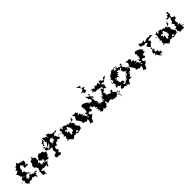

<svg xmlns="http://www.w3.org/2000/svg" viewBox="569 -3801 6654 6654"><g transform="rotate(-45 3896.0 -474.0)"><path d="M303 -123C327 -143 245 -113 248 -93C196 -122 161 -136 241 -127C136 -136 194 -146 200 -250C166 -274 118 -232 99 -272C126 -212 181 -273 96 -247C172 -280 195 -290 167 -209C215 -247 193 -152 219 -140C210 -172 228 -208 210 -224C270 -257 287 -248 328 -253C285 -269 336 -332 327 -247C339 -247 312 -222 395 -206C402 -195 360 -225 443 -188L395 -224L323 -303C294 -363 274 -323 313 -373C299 -379 232 -367 296 -418C205 -381 232 -375 220 -401C232 -473 250 -440 262 -476C226 -470 286 -526 268 -460C253 -512 253 -507 263 -532C269 -533 259 -540 245 -550C253 -552 242 -537 270 -557C263 -567 326 -642 332 -623C333 -603 362 -634 391 -584C326 -616 357 -627 396 -555C388 -557 415 -592 417 -552C338 -478 429 -439 390 -458L515 -466C531 -443 553 -439 552 -520C496 -507 482 -505 483 -555C550 -535 518 -611 552 -673C472 -665 486 -686 486 -661C464 -692 470 -678 468 -736C455 -762 542 -765 490 -764C462 -759 443 -668 465 -684C391 -692 385 -735 335 -709C361 -757 297 -704 334 -766C314 -735 318 -768 281 -799C299 -822 287 -770 215 -704C284 -752 252 -712 282 -699C263 -764 259 -729 152 -697C190 -718 166 -654 185 -651C181 -682 75 -609 79 -582C128 -641 107 -608 103 -610C159 -529 161 -600 98 -535C62 -494 108 -516 92 -546C103 -515 73 -529 -1 -491C54 -446 63 -463 42 -430C88 -417 32 -372 92 -394C88 -411 33 -376 90 -377C35 -358 124 -402 48 -335C91 -328 62 -377 121 -287C112 -278 72 -252 95 -283C40 -291 54 -246 15 -202C20 -206 54 -207 22 -169C-63 -123 -37 -137 -77 -166C0 -128 -9 -175 68 -169C68 -146 28 -89 81 -64C59 -108 9 -69 12 -65C52 -71 -14 -81 24 -99C60 -51 55 18 45 -35C55 4 127 -6 103 63C178 -26 203 10 185 -9C260 15 298 -15 310 -12C320 -14 320 -17 323 -66C294 -19 397 -52 351 -58C353 -17 395 -32 374 15C411 -27 422 -20 392 -29C476 9 423 -14 493 86C521 -54 468 -66 545 -17C538 -29 538 -83 520 -72C570 -31 517 -120 521 -110C610 -57 596 -92 621 -86C580 -153 554 -114 541 -126C523 -136 480 -75 538 -117L453 -99L433 -147L345 -126C319 -110 304 -148 353 -93C382 -146 379 -91 430 -143C372 -83 374 -152 365 -178L346 -199L261 -87Z M843 -513 786 -582 781 -509 677 -466 680 -405 605 -292 616 -319 622 -246 632 -218 715 -183 732 -214 673 -170 718 -130 685 -36 594 -5 675 -17 663 106 674 177 751 186 782 218 796 209 773 138 753 162 813 98 709 18C823 -16 829 -1 870 12C898 5 900 6 974 2C933 11 1004 -12 961 -55C974 -32 954 1 1000 16C984 -42 1054 7 1005 -39C1005 6 989 68 951 63C977 32 994 108 991 62C969 68 995 80 1008 79C1066 19 1023 7 1032 19C1010 38 1089 -42 1085 -51C1132 -60 1109 -54 1103 -76C1178 -70 1107 -110 1047 -66C1089 -142 1172 -142 1162 -79C1144 -69 1218 -150 1198 -115C1260 -101 1208 -172 1195 -198C1235 -155 1195 -174 1236 -197C1219 -217 1256 -218 1242 -176C1277 -257 1267 -231 1296 -194C1261 -244 1278 -242 1317 -339L1234 -368L1216 -438L1132 -428L1092 -457L1115 -485L1002 -429L980 -435L991 -399L907 -305L934 -269C1029 -215 998 -156 1009 -241C1084 -217 1011 -218 1092 -138C1097 -153 989 -201 1021 -134C971 -158 946 -130 920 -128C986 -93 1056 -138 998 -121C1076 -167 1100 -136 1057 -85C1085 -98 1048 -113 1045 -114C956 -88 955 -111 926 -136C936 -125 901 -144 901 -101C885 -103 873 -191 883 -196C875 -181 899 -234 913 -248C914 -199 896 -240 802 -248C802 -215 763 -209 789 -277C788 -286 788 -228 803 -154L819 -227L893 -320L894 -380L899 -431L915 -436L808 -511L822 -518Z M1505 -704 1538 -669 1522 -577 1568 -576 1489 -462 1444 -426 1500 -430 1566 -469C1593 -496 1594 -472 1530 -392C1571 -417 1559 -404 1522 -381C1445 -386 1485 -447 1467 -402C1418 -449 1471 -423 1487 -437C1429 -376 1514 -441 1491 -366C1540 -321 1500 -357 1436 -351C1465 -412 1407 -358 1441 -412C1423 -444 1399 -417 1417 -465C1334 -375 1375 -409 1334 -495C1376 -428 1351 -428 1383 -470C1353 -529 1411 -524 1429 -517C1403 -547 1447 -626 1488 -633C1449 -651 1421 -656 1388 -616C1439 -581 1444 -638 1495 -628C1509 -601 1510 -667 1501 -772C1493 -722 1485 -712 1461 -674C1473 -657 1423 -674 1407 -642C1379 -628 1404 -658 1411 -562C1382 -553 1388 -545 1417 -575C1472 -580 1404 -665 1427 -659C1438 -611 1433 -597 1457 -568C1422 -531 1369 -600 1433 -596C1347 -548 1387 -547 1392 -481C1337 -506 1341 -507 1314 -485C1352 -489 1308 -454 1403 -409C1364 -473 1373 -433 1356 -474C1343 -399 1321 -371 1314 -465C1315 -407 1309 -391 1343 -385C1359 -389 1323 -383 1352 -323C1332 -353 1341 -328 1423 -342C1375 -270 1447 -345 1431 -304C1472 -288 1504 -312 1546 -295L1569 -291L1518 -206L1509 -200L1535 -88L1475 -43L1476 -70L1404 -13L1426 70L1489 86L1487 69L1614 92L1662 28L1661 44L1590 -21L1673 -71L1620 -150L1624 -189L1661 -246L1755 -252C1717 -278 1729 -232 1681 -256C1687 -199 1766 -225 1746 -281C1731 -253 1789 -332 1815 -324C1889 -309 1812 -266 1852 -283C1865 -307 1836 -251 1851 -336C1877 -347 1878 -323 1874 -365C1909 -385 1910 -296 1964 -330C1903 -355 1926 -337 1999 -334C1934 -327 1977 -274 1943 -336C2026 -364 2019 -324 1989 -371C2020 -426 2023 -473 2050 -434C1980 -407 1996 -380 2005 -392C1956 -351 1982 -402 2000 -453C1977 -371 1917 -432 1944 -460C1932 -496 1973 -485 1881 -504C1927 -549 1912 -552 1918 -567C1936 -535 1992 -582 1943 -585C2042 -576 2051 -573 2074 -613C2048 -639 1991 -639 1944 -568C1969 -597 1944 -613 1980 -659C1929 -664 1973 -656 1980 -666C1950 -584 1899 -657 1886 -616C1856 -661 1877 -689 1835 -653C1833 -646 1831 -722 1840 -731C1847 -679 1822 -678 1805 -719C1823 -713 1782 -753 1713 -732C1693 -742 1690 -799 1727 -765L1707 -742L1708 -604L1679 -715L1659 -693L1540 -763L1537 -786L1536 -673ZM1665 -390 1645 -468 1659 -501 1707 -542 1776 -600 1777 -692C1732 -597 1802 -619 1773 -657C1795 -600 1779 -622 1697 -580C1793 -508 1774 -523 1781 -532C1873 -536 1828 -562 1797 -497C1756 -518 1774 -443 1820 -441C1732 -399 1783 -425 1697 -412C1693 -446 1716 -418 1652 -465C1735 -415 1733 -428 1745 -364C1770 -349 1699 -420 1677 -382L1624 -341Z M2280 -256C2271 -286 2273 -251 2316 -260C2262 -250 2314 -272 2310 -344C2239 -328 2269 -356 2282 -380C2348 -383 2365 -343 2371 -351C2387 -419 2417 -430 2411 -437C2485 -397 2427 -358 2492 -339C2527 -392 2482 -319 2463 -310C2501 -317 2572 -289 2514 -297C2503 -314 2489 -297 2492 -218C2509 -232 2509 -255 2489 -191C2464 -208 2502 -140 2484 -194C2454 -153 2417 -149 2432 -102C2403 -125 2474 -83 2442 -219C2462 -188 2353 -147 2414 -116C2303 -133 2337 -131 2358 -162C2303 -196 2296 -156 2344 -177C2368 -226 2349 -238 2378 -217C2313 -259 2408 -290 2411 -285L2257 -253ZM2569 0 2574 -16 2723 -50 2734 -51H2763L2740 -83L2772 -170L2724 -167L2717 -222L2666 -276L2702 -341L2685 -349L2647 -427L2648 -420L2746 -475L2741 -587L2671 -453L2629 -380L2619 -464C2578 -453 2563 -461 2533 -459C2577 -397 2563 -480 2552 -432C2544 -438 2528 -412 2504 -496C2405 -455 2400 -511 2432 -503C2395 -513 2366 -548 2324 -533C2314 -543 2292 -543 2269 -459C2262 -455 2261 -478 2240 -519C2224 -535 2289 -552 2271 -573C2234 -552 2227 -542 2145 -515C2209 -454 2150 -421 2192 -408C2152 -416 2131 -422 2177 -398C2184 -394 2143 -430 2106 -414C2136 -358 2139 -400 2093 -441C2083 -461 2037 -412 2118 -420C2102 -470 2080 -399 2187 -423C2123 -425 2177 -330 2127 -340C2168 -359 2169 -329 2116 -260C2107 -268 2053 -269 2095 -285C2052 -217 2121 -284 2135 -269C2122 -230 2139 -258 2172 -226C2136 -171 2103 -187 2150 -127C2140 -88 2112 -67 2109 -76C2149 -91 2155 -148 2091 -66C2036 -76 2077 -55 2134 -67C2148 -78 2196 -88 2181 -60C2269 -25 2248 -23 2221 -22C2270 41 2243 -2 2286 -23C2257 -13 2250 36 2242 -2C2307 60 2315 45 2292 18C2358 24 2396 -34 2367 4C2340 -38 2426 -49 2393 -43C2414 -46 2454 -4 2502 -57C2453 -38 2487 -113 2496 -27C2528 -90 2538 -117 2592 -104C2599 -99 2554 -75 2616 -113L2601 -38L2510 -77L2522 -30Z M3039 -513 3028 -508 2993 -572 2893 -566 2842 -584 2831 -559 2879 -506 2867 -467 2818 -383 2814 -336 2844 -327 2927 -187 2913 -162 2924 -122 3013 -107 3030 -73 3133 -115 3121 -32 3077 78 3103 63 3189 95 3239 -7 3245 -75C3237 -80 3207 -71 3243 -38C3225 -82 3304 11 3239 -66C3208 -70 3266 -8 3319 -83C3335 -113 3304 -95 3278 -107C3380 -72 3292 -95 3381 -137C3303 -151 3354 -135 3289 -170C3294 -152 3300 -205 3292 -235C3324 -263 3394 -268 3376 -218C3406 -202 3393 -255 3418 -221C3401 -198 3465 -232 3452 -245C3484 -321 3414 -318 3414 -291C3440 -369 3470 -333 3519 -364C3524 -373 3546 -385 3589 -307C3566 -381 3524 -408 3557 -494C3579 -483 3629 -438 3538 -470C3538 -510 3568 -482 3526 -509L3513 -540L3435 -570L3450 -577L3316 -610L3267 -536L3306 -484L3256 -426C3243 -451 3279 -449 3298 -448C3292 -507 3309 -480 3291 -356C3272 -393 3218 -407 3227 -394C3292 -411 3311 -315 3273 -334C3284 -284 3217 -307 3188 -358C3240 -247 3181 -266 3204 -250C3291 -214 3196 -186 3215 -213C3193 -208 3251 -237 3170 -200C3258 -122 3196 -103 3242 -126L3175 -142L3172 -224L3145 -260L3122 -310L3034 -297L3101 -328L3156 -352L3073 -378L3074 -449L2964 -445L3052 -510Z M3618 -881 3670 -900 3686 -816 3800 -853 3761 -943 3843 -973 3709 -1045 3759 -1113 3631 -1166 3628 -1159 3627 -1139 3674 -1101 3741 -988 3664 -922 3625 -930 3600 -881ZM3609 -199C3657 -192 3676 -170 3634 -152C3656 -148 3653 -168 3586 -162C3652 -101 3622 -106 3625 -49C3603 -19 3611 -75 3601 -79C3562 -35 3644 -56 3640 -86C3641 -65 3663 40 3608 45C3601 5 3639 13 3688 68C3748 43 3739 30 3792 9C3834 67 3757 112 3803 21C3830 46 3808 93 3860 43C3896 49 3836 28 3906 63C3919 63 3880 -24 3956 -8C3973 -54 3983 -14 3954 -68C3987 -95 3924 -124 4020 -147C3967 -170 3992 -182 3986 -180C3981 -214 3971 -208 3935 -151C3840 -221 3832 -202 3853 -144C3816 -246 3780 -181 3754 -258C3808 -207 3781 -212 3788 -269C3813 -240 3744 -267 3750 -311L3862 -159L3793 -240L3803 -304L3765 -375L3746 -371L3756 -421L3737 -554L3814 -483L3800 -572L3759 -580L3737 -638L3789 -668L3736 -710L3729 -636L3710 -627L3615 -713L3608 -667L3641 -637L3614 -596L3686 -535L3681 -459L3616 -438L3580 -483L3541 -427L3513 -294L3606 -272L3596 -179Z M4260 -136C4267 -169 4204 -162 4210 -190C4215 -253 4224 -298 4183 -204C4166 -228 4198 -331 4231 -294C4166 -287 4143 -334 4225 -343C4180 -312 4152 -336 4170 -420C4204 -364 4206 -441 4187 -400C4247 -358 4234 -445 4199 -394C4284 -465 4237 -432 4228 -466C4304 -444 4266 -501 4366 -387C4351 -471 4309 -433 4361 -464C4400 -465 4326 -465 4366 -518C4422 -564 4364 -566 4400 -524C4332 -614 4330 -632 4296 -630C4387 -666 4386 -646 4357 -633C4382 -650 4438 -602 4449 -631C4476 -678 4450 -647 4423 -695C4487 -694 4519 -751 4484 -660C4526 -718 4559 -684 4614 -771L4506 -750L4487 -721L4472 -645L4386 -743L4329 -784L4297 -677L4275 -668L4258 -767L4147 -710L4112 -780L4146 -818L4062 -700L4069 -675L3996 -732L3902 -755L3958 -678L3960 -684L3870 -658L3943 -641L3994 -592L4105 -600L4140 -554L4139 -588L4277 -548L4309 -543C4334 -527 4267 -553 4283 -520C4291 -531 4217 -546 4271 -558C4215 -562 4288 -505 4243 -471C4220 -495 4185 -546 4213 -527C4184 -556 4139 -527 4202 -528C4147 -543 4203 -476 4123 -529C4186 -455 4186 -448 4117 -462C4166 -476 4141 -469 4098 -384C4079 -389 4040 -366 4072 -405C4076 -384 4116 -417 4051 -349C4099 -391 4063 -329 4115 -386C4113 -378 4090 -320 3981 -278C3960 -289 4060 -342 3984 -354C4022 -300 4021 -325 4053 -296C3999 -356 4018 -256 4016 -263C3991 -293 3915 -176 3917 -146C3984 -186 3921 -236 3939 -229C3944 -214 4038 -197 4000 -227C4042 -216 4045 -204 4024 -250C4000 -254 4027 -151 3976 -165C3967 -110 3994 -170 3942 -119C4000 -92 4005 -138 4006 -104C3982 -77 4057 -71 3995 -91C4017 -80 4020 -25 4010 5C4102 -57 4077 5 4046 -18C4162 -37 4175 -36 4193 -86C4132 20 4197 -11 4203 -21C4244 -18 4231 18 4171 4C4218 56 4262 -14 4335 57C4349 6 4302 -3 4385 3C4380 65 4352 58 4412 33C4365 -11 4426 52 4389 -10C4385 2 4329 -20 4274 76C4364 31 4347 -18 4377 66C4430 -13 4464 -5 4418 46C4461 13 4457 -45 4473 2C4416 11 4446 -4 4519 -83C4490 -95 4524 -58 4498 -35C4570 -41 4596 -74 4593 -18C4542 69 4531 7 4503 23C4547 19 4519 -7 4473 50C4538 39 4462 70 4551 135C4505 172 4547 165 4515 165C4557 91 4545 80 4550 123C4518 52 4488 36 4569 23C4532 -14 4501 -22 4599 -26C4595 -53 4586 -12 4631 7C4574 -49 4612 25 4583 -18C4590 -56 4543 -119 4510 -34C4472 -128 4485 -95 4449 -130C4500 -111 4504 -59 4443 -67C4458 -73 4458 -32 4485 12L4477 -44L4475 -99L4404 -160L4440 -244C4403 -261 4378 -229 4369 -253C4442 -220 4376 -267 4369 -269C4354 -269 4368 -236 4359 -191C4307 -186 4312 -182 4207 -237L4220 -152Z M4821 -349C4787 -380 4740 -378 4787 -388C4766 -431 4745 -370 4840 -420C4814 -414 4850 -400 4845 -390C4857 -434 4880 -451 4930 -346C4939 -442 4903 -508 4971 -455C4996 -469 4968 -498 4954 -485C4973 -529 5002 -502 5038 -498C4993 -540 4977 -591 5024 -562C5014 -594 5074 -513 5068 -574C5102 -570 5102 -563 5104 -552C5083 -489 5114 -534 5189 -577C5194 -540 5144 -556 5225 -561C5158 -507 5134 -499 5114 -494C5199 -442 5204 -492 5139 -455C5148 -443 5154 -433 5160 -416C5196 -340 5165 -418 5227 -368C5227 -324 5269 -369 5283 -333C5229 -342 5193 -352 5202 -288C5176 -225 5203 -231 5125 -262C5170 -189 5186 -191 5151 -265C5149 -196 5156 -178 5123 -233C5162 -273 5134 -276 5189 -298C5144 -234 5132 -268 5147 -245C5072 -202 5117 -236 5079 -147C5091 -204 5086 -164 5033 -109C5028 -177 5057 -185 4994 -104C4965 -90 4933 -71 4933 -90C4997 -66 4962 -67 4926 -84C4948 -47 4884 -41 4867 -130C4965 -80 4983 -193 4918 -171C4919 -141 4959 -147 4927 -116C4939 -168 4909 -140 4940 -237C4935 -179 4857 -201 4863 -235C4889 -191 4795 -207 4838 -203C4825 -229 4816 -278 4778 -244C4831 -300 4840 -275 4757 -387C4766 -326 4774 -428 4815 -442L4808 -350ZM4647 -349C4636 -301 4580 -283 4653 -323C4673 -260 4645 -232 4623 -263C4639 -208 4587 -190 4595 -222C4600 -145 4653 -149 4669 -202C4661 -180 4686 -217 4723 -129C4700 -129 4744 -152 4784 -158C4743 -141 4752 -65 4715 -82C4709 -104 4709 -152 4688 -141C4750 -96 4688 -75 4705 -13C4734 8 4837 13 4834 -30C4846 0 4902 48 4922 1C4898 50 4943 42 4898 39C4861 31 4884 24 4931 -22C4924 18 4977 56 4977 -3C4990 61 5000 -3 4994 -8C4970 41 4967 -1 4985 62C5074 56 5039 58 5038 3C5092 75 5056 51 5029 -3C5075 12 5073 -21 5087 -49C5066 -39 5109 -84 5121 -74C5160 -48 5141 -69 5229 -88C5247 -78 5196 -21 5187 -74C5217 -131 5145 -153 5204 -126C5199 -119 5190 -111 5245 -69C5231 -58 5181 -108 5222 -39C5170 -115 5195 -123 5288 -193C5272 -223 5250 -173 5259 -249C5308 -236 5248 -214 5309 -215C5306 -271 5287 -211 5272 -256C5299 -233 5382 -285 5374 -305C5341 -295 5328 -277 5345 -243C5398 -321 5390 -281 5400 -378C5364 -380 5314 -387 5294 -448C5324 -397 5348 -368 5338 -394C5380 -435 5364 -391 5418 -423C5392 -374 5432 -407 5321 -368C5337 -389 5371 -400 5353 -411C5342 -450 5350 -459 5295 -403C5375 -455 5289 -450 5297 -453C5364 -522 5314 -499 5318 -480C5251 -514 5249 -518 5267 -582C5288 -585 5210 -649 5212 -624C5295 -707 5283 -695 5298 -602C5210 -672 5214 -611 5281 -636C5196 -576 5185 -583 5162 -637C5155 -651 5170 -653 5159 -625C5141 -618 5073 -640 5073 -654C5098 -640 5115 -718 5080 -688C5066 -712 5050 -679 5013 -603C5005 -647 5010 -625 4976 -628C4982 -732 5004 -745 4991 -716C5035 -768 5111 -715 5061 -739C5135 -670 5117 -697 5107 -727C5013 -702 5007 -742 5075 -735C5064 -748 5053 -680 4967 -730C4985 -755 4943 -728 4943 -683C4902 -738 4909 -754 4867 -694C4851 -767 4889 -733 4835 -674C4825 -720 4852 -668 4834 -659C4762 -673 4742 -626 4789 -606C4735 -649 4771 -611 4698 -522C4761 -591 4753 -637 4817 -644C4802 -656 4773 -577 4765 -641C4775 -640 4761 -611 4681 -590C4735 -562 4726 -551 4637 -487C4687 -584 4639 -564 4675 -501C4653 -523 4666 -472 4700 -421C4703 -425 4676 -395 4671 -406C4661 -413 4627 -376 4611 -343C4588 -420 4604 -415 4626 -467L4620 -368Z M5652 -513 5641 -508 5606 -572 5506 -566 5455 -584 5444 -559 5492 -506 5480 -467 5431 -383 5427 -336 5457 -327 5540 -187 5526 -162 5537 -122 5626 -107 5643 -73 5746 -115 5734 -32 5690 78 5716 63 5802 95 5852 -7 5858 -75C5850 -80 5820 -71 5856 -38C5838 -82 5917 11 5852 -66C5821 -70 5879 -8 5932 -83C5948 -113 5917 -95 5891 -107C5993 -72 5905 -95 5994 -137C5916 -151 5967 -135 5902 -170C5907 -152 5913 -205 5905 -235C5937 -263 6007 -268 5989 -218C6019 -202 6006 -255 6031 -221C6014 -198 6078 -232 6065 -245C6097 -321 6027 -318 6027 -291C6053 -369 6083 -333 6132 -364C6137 -373 6159 -385 6202 -307C6179 -381 6137 -408 6170 -494C6192 -483 6242 -438 6151 -470C6151 -510 6181 -482 6139 -509L6126 -540L6048 -570L6063 -577L5929 -610L5880 -536L5919 -484L5869 -426C5856 -451 5892 -449 5911 -448C5905 -507 5922 -480 5904 -356C5885 -393 5831 -407 5840 -394C5905 -411 5924 -315 5886 -334C5897 -284 5830 -307 5801 -358C5853 -247 5794 -266 5817 -250C5904 -214 5809 -186 5828 -213C5806 -208 5864 -237 5783 -200C5871 -122 5809 -103 5855 -126L5788 -142L5785 -224L5758 -260L5735 -310L5647 -297L5714 -328L5769 -352L5686 -378L5687 -449L5577 -445L5665 -510Z M6598 108C6613 66 6551 155 6587 105C6604 30 6568 19 6585 7C6577 -23 6581 -20 6608 -18C6616 -24 6595 -54 6526 5L6535 -84L6442 -107L6421 -237L6431 -132L6485 -218L6434 -225V-304L6511 -413L6582 -446L6552 -414L6592 -514L6540 -522L6526 -536L6538 -496L6546 -560L6626 -574L6727 -585L6775 -572L6757 -602L6674 -657L6649 -607L6632 -642L6549 -644L6547 -645L6451 -608L6395 -596L6428 -681L6364 -654H6287L6208 -722L6186 -604L6201 -589L6276 -561L6348 -541L6395 -565L6462 -517L6412 -484L6343 -461L6387 -383L6446 -343L6395 -299L6418 -223L6357 -183L6333 -108L6346 -104L6396 -83L6322 42C6383 -36 6378 13 6386 -35C6372 -44 6387 -20 6425 49C6422 -6 6429 95 6437 82C6497 77 6437 91 6460 73C6472 169 6539 118 6573 138C6488 112 6512 96 6471 96C6514 58 6547 68 6557 63L6531 93L6559 69Z M6978 -256C6969 -286 6971 -251 7014 -260C6960 -250 7012 -272 7008 -344C6937 -328 6967 -356 6980 -380C7046 -383 7063 -343 7069 -351C7085 -419 7115 -430 7109 -437C7183 -397 7125 -358 7190 -339C7225 -392 7180 -319 7161 -310C7199 -317 7270 -289 7212 -297C7201 -314 7187 -297 7190 -218C7207 -232 7207 -255 7187 -191C7162 -208 7200 -140 7182 -194C7152 -153 7115 -149 7130 -102C7101 -125 7172 -83 7140 -219C7160 -188 7051 -147 7112 -116C7001 -133 7035 -131 7056 -162C7001 -196 6994 -156 7042 -177C7066 -226 7047 -238 7076 -217C7011 -259 7106 -290 7109 -285L6955 -253ZM7267 0 7272 -16 7421 -50 7432 -51H7461L7438 -83L7470 -170L7422 -167L7415 -222L7364 -276L7400 -341L7383 -349L7345 -427L7346 -420L7444 -475L7439 -587L7369 -453L7327 -380L7317 -464C7276 -453 7261 -461 7231 -459C7275 -397 7261 -480 7250 -432C7242 -438 7226 -412 7202 -496C7103 -455 7098 -511 7130 -503C7093 -513 7064 -548 7022 -533C7012 -543 6990 -543 6967 -459C6960 -455 6959 -478 6938 -519C6922 -535 6987 -552 6969 -573C6932 -552 6925 -542 6843 -515C6907 -454 6848 -421 6890 -408C6850 -416 6829 -422 6875 -398C6882 -394 6841 -430 6804 -414C6834 -358 6837 -400 6791 -441C6781 -461 6735 -412 6816 -420C6800 -470 6778 -399 6885 -423C6821 -425 6875 -330 6825 -340C6866 -359 6867 -329 6814 -260C6805 -268 6751 -269 6793 -285C6750 -217 6819 -284 6833 -269C6820 -230 6837 -258 6870 -226C6834 -171 6801 -187 6848 -127C6838 -88 6810 -67 6807 -76C6847 -91 6853 -148 6789 -66C6734 -76 6775 -55 6832 -67C6846 -78 6894 -88 6879 -60C6967 -25 6946 -23 6919 -22C6968 41 6941 -2 6984 -23C6955 -13 6948 36 6940 -2C7005 60 7013 45 6990 18C7056 24 7094 -34 7065 4C7038 -38 7124 -49 7091 -43C7112 -46 7152 -4 7200 -57C7151 -38 7185 -113 7194 -27C7226 -90 7236 -117 7290 -104C7297 -99 7252 -75 7314 -113L7299 -38L7208 -77L7220 -30Z M7546 -199C7559 -203 7535 -167 7506 -156C7510 -89 7506 -158 7472 -52C7510 -105 7485 -49 7553 -17C7520 -59 7486 -43 7559 37C7564 56 7516 45 7534 -16C7575 38 7590 -8 7656 16C7658 -31 7671 -54 7623 -15C7685 -21 7712 52 7690 37C7647 21 7664 17 7610 2C7680 -6 7741 -23 7705 41C7727 0 7772 -46 7703 -58C7700 -34 7775 -94 7733 -137C7750 -116 7775 -106 7795 -75C7819 -111 7805 -74 7783 -106C7790 -72 7785 -62 7766 -82C7807 -132 7812 -116 7740 -85C7728 -138 7710 -152 7730 -188C7735 -217 7734 -227 7652 -206H7635L7698 -269L7669 -349L7708 -432L7741 -409L7790 -488L7671 -553L7678 -638L7719 -654L7711 -678L7706 -782L7650 -809L7661 -693L7612 -722L7576 -641L7473 -657L7528 -601L7651 -604L7593 -497L7586 -446L7550 -412L7517 -402L7589 -288L7547 -286L7564 -207L7480 -173L7511 -133L7534 -165Z"/></g></svg>

Font: Hussar Lance
Style: Regular
Weight: 700
Foundry: Cannot Into Space Fonts, PlusOne Fonts
Version: Version 2.27